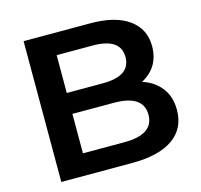

<svg xmlns="http://www.w3.org/2000/svg" viewBox="-102 -811 966 922"><g transform="rotate(-15 381.0 -350.0)"><path d="M92 0V-700H423Q548 -700 615 -651.5Q682 -603 682 -518Q682 -413 591 -364Q650 -345 684 -301Q718 -257 718 -191Q718 -99 648 -49.5Q578 0 443 0ZM228 -106H434Q580 -106 580 -204Q580 -302 434 -302H228ZM228 -406H407Q545 -406 545 -500Q545 -594 407 -594H228Z"/></g></svg>

Font: Belfius21
Style: Bold
Weight: 700
Designer: Montserrat's base design by Julieta Ulanovsky, modified by Coast SPRL for Belfius Bank NV.
Foundry: Montserrat's base design by Julieta Ulanovsky, modified by Coast SPRL for Belfius Bank NV.
Version: Version 2.000;FEAKit 1.0